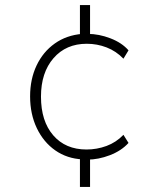

<svg xmlns="http://www.w3.org/2000/svg" viewBox="-20 -624 640 759"><path d="M296 115V-8L306 6Q245 3 198.5 -29.5Q152 -62 125.5 -117.5Q99 -173 99 -243Q99 -311 124.5 -365Q150 -419 196.5 -452Q243 -485 305 -490L296 -468V-604H336V-468L327 -490Q371 -490 416.5 -472.5Q462 -455 488 -425L468 -392Q439 -422 401.5 -436.5Q364 -451 323 -451Q241 -451 191.5 -394Q142 -337 142 -242Q142 -145 190.5 -89Q239 -33 322 -33Q363 -33 401 -47Q439 -61 468 -91L488 -59Q460 -28 414.5 -10.5Q369 7 325 7L336 -8V115Z"/></svg>

Font: Mulish ExtraLight ExtraLight
Style: Regular
Weight: 250
Version: Version 3.603